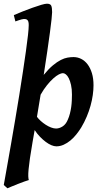

<svg xmlns="http://www.w3.org/2000/svg" viewBox="-29 -762 551 1026"><path d="M307.1 -371.1Q298.8 -371.1 285.4 -364.3Q272 -357.4 255.9 -343Q239.7 -328.6 222.2 -306.9Q204.6 -285.2 188 -255.9L168.5 -137.7Q176.3 -127 188.7 -115.7Q201.2 -104.5 215.1 -95.5Q229 -86.4 243.7 -80.8Q258.3 -75.2 270.5 -75.2Q287.6 -75.2 305.2 -86.2Q322.8 -97.2 333 -121.6Q340.3 -137.7 344.7 -155.3Q349.1 -172.9 351.6 -190.4Q354 -208 354.7 -224.9Q355.5 -241.7 355.5 -256.3Q355.5 -286.1 350.6 -307.9Q345.7 -329.6 338.6 -343.8Q331.5 -357.9 323 -364.5Q314.5 -371.1 307.1 -371.1ZM249.5 -696.8Q249.5 -687 246.6 -659.9Q243.7 -632.8 238 -589.8Q232.4 -546.9 223.9 -489.5Q215.3 -432.1 204.6 -361.8Q231 -394 253.7 -412.8Q276.4 -431.6 295.7 -441.4Q314.9 -451.2 331.8 -454.1Q348.6 -457 363.8 -457Q385.3 -457 404.8 -447.3Q424.3 -437.5 439 -418.2Q453.6 -398.9 462.2 -370.8Q470.7 -342.8 470.7 -306.2Q470.7 -281.7 466.8 -253.9Q462.9 -226.1 454.8 -197Q446.8 -168 434.3 -138.4Q421.9 -108.9 405.3 -81.1Q393.6 -62 378.9 -43.7Q364.3 -25.4 347.2 -11.2Q330.1 2.9 311 11.5Q292 20 272 20Q260.3 20 245.6 13.9Q231 7.8 215.6 -3.7Q200.2 -15.1 184.8 -31Q169.4 -46.9 156.2 -66.9L145 -2.9Q136.2 47.4 131.1 83Q126 118.7 123.8 142.3Q121.6 166 122.1 179.7Q122.6 193.4 125 200.2Q117.7 202.1 101.3 208Q85 213.9 67.1 220.9Q49.3 228 33.2 234.6Q17.1 241.2 10.7 244.1L-8.8 226.6Q-1 182.6 9 126.5Q19 70.3 30 7.3Q41 -55.7 52.2 -122.3Q63.5 -189 74 -253.9Q84.5 -318.8 93.5 -378.9Q102.5 -439 109.6 -488.8Q116.7 -538.6 120.6 -574.7Q124.5 -610.8 124.5 -627.9Q124.5 -639.2 122.6 -645.8Q120.6 -652.3 116.9 -655.5Q113.3 -658.7 108.6 -659.7Q104 -660.6 98.6 -660.6Q94.2 -660.6 86.4 -658.4Q78.6 -656.2 71.3 -653.8Q62.5 -650.9 53.2 -647.5L44.9 -681.2Q65.4 -690.4 92.3 -700.9Q119.1 -711.4 144.8 -720.7Q170.4 -730 191.4 -736.1Q212.4 -742.2 221.7 -742.2Q240.2 -742.2 244.9 -731.4Q249.5 -720.7 249.5 -696.8Z"/></svg>

Font: Gentium Basic
Style: Bold Italic
Weight: 700
Italic angle: -8°
Designer: J. Victor Gaultney and Annie Olsen
Foundry: SIL International
Version: Version 1.102; 2013; Maintenance release